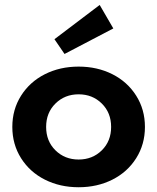

<svg xmlns="http://www.w3.org/2000/svg" viewBox="-20 -753 645 787"><path d="M66.4 -104.5Q30.5 -161.4 30.5 -232.7Q30.5 -304.1 66.4 -360.9Q102.3 -417.7 164.1 -448.9Q225.9 -480 302.3 -480Q378.6 -480 440.5 -448.9Q502.3 -417.7 538.2 -360.9Q574.1 -304.1 574.1 -232.7Q574.1 -161.4 538.2 -104.5Q502.3 -47.7 440.5 -16.6Q378.6 14.5 302.3 14.5Q225.9 14.5 164.1 -16.6Q102.3 -47.7 66.4 -104.5ZM207.3 -328.6Q169.1 -290.9 169.1 -232.7Q169.1 -174.5 207.3 -136.8Q245.5 -99.1 302.3 -99.1Q359.1 -99.1 397.3 -136.8Q435.5 -174.5 435.5 -232.7Q435.5 -290.9 397.3 -328.6Q359.1 -366.4 302.3 -366.4Q245.5 -366.4 207.3 -328.6ZM203.2 -592.3 388.6 -732.7 444.5 -636.4 244.5 -531.8Z"/></svg>

Font: Spartan MB
Style: Bold
Weight: 700
Designer: Matt Bailey, Mirko Velimirovic
Foundry: Matt Bailey
Version: Version 1.005